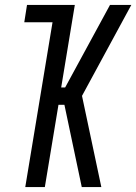

<svg xmlns="http://www.w3.org/2000/svg" viewBox="-20 -755 550 775"><path d="M82 0 192 -665H78L89 -735H282L227 -402H243L424 -735H510L311 -368L389 0H310L240 -332H216L161 0Z"/></svg>

Font: Iosevka SS18
Style: Italic
Weight: 400
Italic angle: -9°
Monospace: yes
Designer: Belleve Invis
Foundry: Belleve Invis
Version: Version 25.1.1; ttfautohint (v1.8.4)